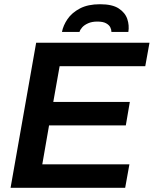

<svg xmlns="http://www.w3.org/2000/svg" viewBox="-20 -888 727 908"><path d="M30 0 151 -686H687L667 -575H262L232 -406H594L575 -295H212L180 -111H592L572 0ZM273 -737Q279 -768 299.5 -798Q320 -828 358 -848Q396 -868 453 -868Q511 -868 541.5 -848Q572 -828 582 -798Q592 -768 587 -737H507Q507 -748 501.5 -759Q496 -770 481.5 -778Q467 -786 440 -786Q415 -786 397 -778Q379 -770 369 -759Q359 -748 356 -737Z"/></svg>

Font: Archivo Variable SemiBold
Style: Italic
Weight: 600
Italic angle: -10°
Designer: Hector Gatti
Foundry: Omnibus-Type
Version: Version 2.001